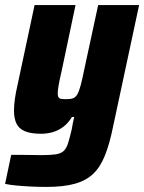

<svg xmlns="http://www.w3.org/2000/svg" viewBox="-34 -530 567 755"><path d="M148 205Q117 205 86.5 203.5Q56 202 30 199.5Q4 197 -14 193L10 79Q31 79 51 79Q71 79 90.5 79.5Q110 80 128 80Q164 80 184.5 77Q205 74 216 64Q227 54 233.5 33.5Q240 13 248 -21Q250 -34 252.5 -46Q255 -58 258 -70H249Q233 -44 212.5 -29.5Q192 -15 170.5 -9.5Q149 -4 127 -4Q88 -4 64 -14Q40 -24 30.5 -44.5Q21 -65 21 -95Q21 -116 24.5 -141Q28 -166 35 -196L102 -510H263L208 -249Q200 -215 196.5 -194.5Q193 -174 193 -163Q193 -152 196.5 -147Q200 -142 207.5 -141Q215 -140 227 -140Q243 -140 253 -143.5Q263 -147 270 -159Q277 -171 283.5 -195.5Q290 -220 298 -260L352 -510H513L410 -29Q397 35 379 80.5Q361 126 333 153Q305 180 260.5 192.5Q216 205 148 205Z"/></svg>

Font: Saira SemiCondensed ExtraBold
Style: Italic
Weight: 800
Width: 4
Italic angle: -12°
Designer: Hector Gatti with collaboration of the Omnibus-Type team
Foundry: Omnibus-Type
Version: Version 1.101